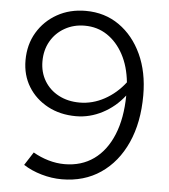

<svg xmlns="http://www.w3.org/2000/svg" viewBox="-52 -758 716 815"><g transform="rotate(5 306.0 -350.5)"><path d="M281 -711Q362 -711 423.5 -668Q485 -625 520 -549.5Q555 -474 555 -375Q555 -259 516 -172.5Q477 -86 406.5 -38Q336 10 241 10Q198 10 154.5 -2.5Q111 -15 77 -37L113 -93Q144 -75 178.5 -65Q213 -55 247 -55Q319 -55 371.5 -92.5Q424 -130 453 -200.5Q482 -271 483 -368Q444 -318 390 -290Q336 -262 278 -262Q210 -262 157 -290.5Q104 -319 74 -368Q44 -417 44 -480Q44 -547 75 -599Q106 -651 159.5 -681Q213 -711 281 -711ZM288 -321Q343 -321 393.5 -348.5Q444 -376 481 -424Q474 -492 447 -542Q420 -592 378 -620Q336 -648 282 -648Q235 -648 197 -626.5Q159 -605 137.5 -567.5Q116 -530 116 -482Q116 -435 138 -398.5Q160 -362 199 -341.5Q238 -321 288 -321Z"/></g></svg>

Font: Red Hat Display VF
Style: Regular
Weight: 300
Designer: Pentagram, MCKL
Foundry: Pentagram, MCKL
Version: Version 1.023